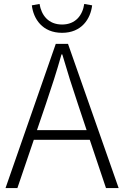

<svg xmlns="http://www.w3.org/2000/svg" viewBox="-20 -951 628 971"><path d="M294 -785C393 -785 438 -856 446 -924L406 -931C398 -875 363 -827 294 -827C224 -827 189 -875 180 -931L141 -924C149 -856 194 -785 294 -785ZM8 0H68L151 -244H434L516 0H580L324 -729H262ZM167 -293 212 -425C241 -511 266 -587 291 -676H295C321 -587 345 -511 374 -425L418 -293Z"/></svg>

Font: GenYoGothic2 TW L
Style: Regular
Weight: 300
Version: Version 2.100;PS 2.1;hotconv 16.6.51;makeotf.lib2.5.65220 DE